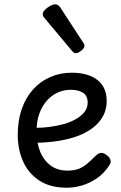

<svg xmlns="http://www.w3.org/2000/svg" viewBox="-20 -859 566 898"><path d="M293 19Q214 19 163 -15Q112 -49 87.5 -105Q63 -161 63 -228Q63 -295 81.5 -348.5Q100 -402 134 -440Q168 -478 214.5 -498.5Q261 -519 316 -519Q365 -519 401.5 -504.5Q438 -490 458.5 -460.5Q479 -431 479 -386Q479 -348 462.5 -317Q446 -286 416 -262.5Q386 -239 345 -223.5Q304 -208 253 -200Q202 -192 145 -191V-261Q178 -261 212.5 -265.5Q247 -270 279 -279Q311 -288 336 -302.5Q361 -317 375.5 -336Q390 -355 390 -379Q390 -411 368.5 -425Q347 -439 311 -439Q278 -439 249.5 -426Q221 -413 198.5 -387.5Q176 -362 163.5 -326Q151 -290 151 -244Q151 -189 168.5 -148Q186 -107 218 -84Q250 -61 295 -61Q325 -61 346 -68.5Q367 -76 385.5 -91.5Q404 -107 426 -129Q441 -144 453.5 -144Q466 -144 480 -133Q494 -122 497 -109.5Q500 -97 490 -84Q465 -46 431 -23.5Q397 -1 361.5 9Q326 19 293 19ZM334 -610Q330 -610 325.5 -613Q321 -616 315 -623L192 -770Q185 -778 182.5 -782.5Q180 -787 180 -794Q180 -803 190.5 -813.5Q201 -824 214.5 -831.5Q228 -839 238 -839Q252 -839 262 -824L369 -660Q374 -653 374.5 -650Q375 -647 375 -644Q375 -634 360 -622Q345 -610 334 -610Z"/></svg>

Font: Playwrite CL
Style: Regular
Weight: 400
Designer: Veronika Burian, José Scaglione
Foundry: TypeTogether
Version: Version 1.002